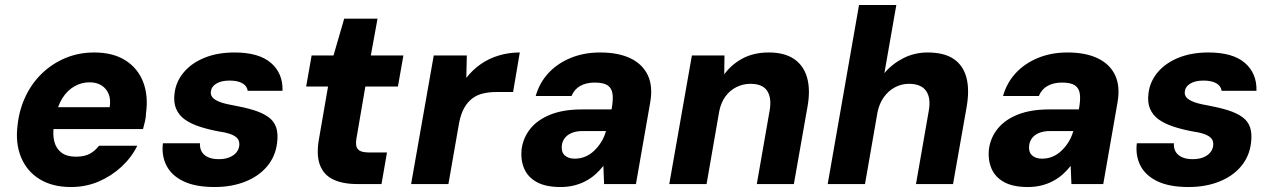

<svg xmlns="http://www.w3.org/2000/svg" viewBox="-20 -740 5116 772"><path d="M265 12Q191 12 139.5 -19.5Q88 -51 64.5 -108Q41 -165 51 -240Q58 -301 83.5 -354Q109 -407 150 -446Q191 -485 244 -507Q297 -529 359 -529Q434 -529 484 -497.5Q534 -466 555.5 -410.5Q577 -355 567 -284Q567 -269 563 -252.5Q559 -236 555 -221H152L168 -309H421Q426 -341 416.5 -363Q407 -385 387.5 -397Q368 -409 340 -409Q308 -409 279.5 -393Q251 -377 231 -345.5Q211 -314 202 -266L197 -236Q191 -199 198.5 -170.5Q206 -142 227.5 -126Q249 -110 285 -110Q320 -110 341.5 -122Q363 -134 378 -154H532Q509 -107 468.5 -69.5Q428 -32 376.5 -10Q325 12 265 12Z M843 12Q766 12 718 -11Q670 -34 649.5 -74Q629 -114 635 -164H784Q783 -145 790.5 -131Q798 -117 815.5 -108.5Q833 -100 860 -100Q884 -100 901.5 -107Q919 -114 929.5 -126Q940 -138 942 -154Q944 -172 935 -183Q926 -194 906 -201Q886 -208 857 -212Q815 -220 780.5 -231.5Q746 -243 722.5 -260Q699 -277 688 -303Q677 -329 682 -366Q688 -413 719.5 -450Q751 -487 803 -508Q855 -529 923 -529Q1021 -529 1069.5 -487Q1118 -445 1116 -375H976Q973 -395 954 -405.5Q935 -416 903 -416Q870 -416 850 -404Q830 -392 828 -372Q826 -359 834 -349Q842 -339 861.5 -331Q881 -323 916 -317Q965 -308 1000.5 -297Q1036 -286 1059 -269.5Q1082 -253 1090.5 -227.5Q1099 -202 1094 -164Q1087 -110 1053.5 -70.5Q1020 -31 965.5 -9.5Q911 12 843 12Z M1416 0Q1358 0 1319.5 -18.5Q1281 -37 1266 -77.5Q1251 -118 1263 -184L1299 -392H1211L1233 -517H1321L1364 -665H1498L1471 -517H1602L1580 -392H1449L1413 -182Q1408 -152 1419.5 -139.5Q1431 -127 1463 -127H1536L1514 0Z M1633 0 1724 -517H1857L1855 -427Q1881 -460 1913.5 -482.5Q1946 -505 1986 -517Q2026 -529 2070 -529L2043 -370H1975Q1948 -370 1923.5 -364.5Q1899 -359 1879.5 -344.5Q1860 -330 1846.5 -306Q1833 -282 1826 -246L1783 0Z M2234 12Q2174 12 2138 -8Q2102 -28 2087.5 -62.5Q2073 -97 2077 -138Q2083 -186 2112.5 -222.5Q2142 -259 2194 -279.5Q2246 -300 2319 -300H2439Q2446 -338 2443 -361.5Q2440 -385 2423.5 -396.5Q2407 -408 2371 -408Q2337 -408 2313 -394.5Q2289 -381 2278 -354H2134Q2149 -407 2185 -446Q2221 -485 2274.5 -507Q2328 -529 2393 -529Q2466 -529 2515 -505.5Q2564 -482 2585 -437Q2606 -392 2594 -326L2537 0H2409L2406 -73Q2391 -54 2373.5 -38.5Q2356 -23 2334 -11.5Q2312 0 2287 6Q2262 12 2234 12ZM2291 -102Q2313 -102 2332.5 -110Q2352 -118 2368 -133Q2384 -148 2396.5 -167.5Q2409 -187 2416 -211L2417 -213H2322Q2297 -213 2279 -205.5Q2261 -198 2251 -185Q2241 -172 2239 -155Q2236 -129 2250.5 -115.5Q2265 -102 2291 -102Z M2671 0 2762 -517H2893L2892 -441Q2921 -481 2966 -505Q3011 -529 3071 -529Q3134 -529 3172.5 -503Q3211 -477 3225 -428.5Q3239 -380 3227 -312L3172 0H3023L3075 -298Q3083 -347 3064.5 -375Q3046 -403 2997 -403Q2968 -403 2941.5 -390Q2915 -377 2897 -352.5Q2879 -328 2872 -293L2821 0Z M3308 0 3434 -720H3584L3536 -446Q3567 -483 3612 -506Q3657 -529 3710 -529Q3776 -529 3814.5 -503Q3853 -477 3866 -427.5Q3879 -378 3866 -306L3812 0H3663L3714 -292Q3724 -345 3704 -374Q3684 -403 3634 -403Q3605 -403 3578.5 -389Q3552 -375 3533.5 -349Q3515 -323 3508 -287L3458 0Z M4113 12Q4053 12 4017 -8Q3981 -28 3966.5 -62.5Q3952 -97 3956 -138Q3962 -186 3991.5 -222.5Q4021 -259 4073 -279.5Q4125 -300 4198 -300H4318Q4325 -338 4322 -361.5Q4319 -385 4302.5 -396.5Q4286 -408 4250 -408Q4216 -408 4192 -394.5Q4168 -381 4157 -354H4013Q4028 -407 4064 -446Q4100 -485 4153.5 -507Q4207 -529 4272 -529Q4345 -529 4394 -505.5Q4443 -482 4464 -437Q4485 -392 4473 -326L4416 0H4288L4285 -73Q4270 -54 4252.5 -38.5Q4235 -23 4213 -11.5Q4191 0 4166 6Q4141 12 4113 12ZM4170 -102Q4192 -102 4211.5 -110Q4231 -118 4247 -133Q4263 -148 4275.5 -167.5Q4288 -187 4295 -211L4296 -213H4201Q4176 -213 4158 -205.5Q4140 -198 4130 -185Q4120 -172 4118 -155Q4115 -129 4129.5 -115.5Q4144 -102 4170 -102Z M4759 12Q4682 12 4634 -11Q4586 -34 4565.5 -74Q4545 -114 4551 -164H4700Q4699 -145 4706.5 -131Q4714 -117 4731.5 -108.5Q4749 -100 4776 -100Q4800 -100 4817.5 -107Q4835 -114 4845.5 -126Q4856 -138 4858 -154Q4860 -172 4851 -183Q4842 -194 4822 -201Q4802 -208 4773 -212Q4731 -220 4696.5 -231.5Q4662 -243 4638.5 -260Q4615 -277 4604 -303Q4593 -329 4598 -366Q4604 -413 4635.5 -450Q4667 -487 4719 -508Q4771 -529 4839 -529Q4937 -529 4985.5 -487Q5034 -445 5032 -375H4892Q4889 -395 4870 -405.5Q4851 -416 4819 -416Q4786 -416 4766 -404Q4746 -392 4744 -372Q4742 -359 4750 -349Q4758 -339 4777.5 -331Q4797 -323 4832 -317Q4881 -308 4916.5 -297Q4952 -286 4975 -269.5Q4998 -253 5006.5 -227.5Q5015 -202 5010 -164Q5003 -110 4969.5 -70.5Q4936 -31 4881.5 -9.5Q4827 12 4759 12Z"/></svg>

Font: DM Sans 11pt Black
Style: Italic
Weight: 900
Italic angle: -10°
Version: Version 4.004;gftools[0.9.30]